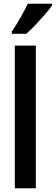

<svg xmlns="http://www.w3.org/2000/svg" viewBox="-20 -1003 297 1023"><path d="M171 0H59V-760H171ZM257 -974Q244 -954 220 -926.5Q196 -899 169.5 -871Q143 -843 120 -823H43V-835Q70 -875 91 -912.5Q112 -950 128 -983H257Z"/></svg>

Font: Noto Sans Lao UI ExtCond SemBd
Style: Regular
Weight: 600
Width: 2
Designer: Monotype Design Team
Foundry: Monotype Imaging Inc.
Version: Version 2.000; ttfautohint (v1.8.4.7-5d5b)